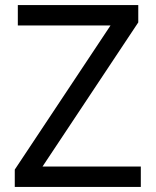

<svg xmlns="http://www.w3.org/2000/svg" viewBox="-20 -734 612 754"><path d="M533 0H38V-68L414 -634H50V-714H523V-646L147 -80H533Z"/></svg>

Font: Noto Sans Lisu
Style: Regular
Weight: 400
Designer: Monotype Design Team. David Williams.
Foundry: Monotype Imaging Inc.
Version: Version 2.102